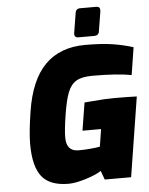

<svg xmlns="http://www.w3.org/2000/svg" viewBox="-62 -1003 821 1059"><g transform="rotate(-5 348.5 -473.5)"><path d="M82 -231Q82 -296 100 -410Q127 -583 210 -666Q293 -749 432 -749Q523 -749 583.5 -739.5Q644 -730 697 -713L673 -561Q596 -576 457 -576Q399 -576 368 -558Q337 -540 320 -497Q303 -454 290 -368Q278 -292 278 -250Q278 -173 345 -173Q375 -173 410.5 -176Q446 -179 464 -183L479 -279H376L401 -433L438 -436Q515 -443 567 -443Q645 -443 691 -441L621 0H475L457 -49Q426 -29 369.5 -11.5Q313 6 275 6Q171 6 126.5 -50.5Q82 -107 82 -231ZM377 -813V-817L395 -928Q398 -953 422 -953H512Q532 -953 532 -933V-928L514 -817Q513 -806 505.5 -800Q498 -794 487 -794H397Q388 -794 382.5 -799Q377 -804 377 -813Z"/></g></svg>

Font: Exo Black
Style: Italic
Weight: 900
Italic angle: -9°
Designer: Natanael Gama
Foundry: Natanael Gama
Version: Version 1.500; ttfautohint (v1.6)